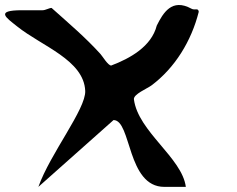

<svg xmlns="http://www.w3.org/2000/svg" viewBox="-66 -730 924 750"><path d="M83.9 0C83.9 0 377.4 -261 377.5 -261C447.8 -261 429.4 0 575.9 0H659.9C645.3 -113.9 473.3 -216 457.1 -342C454.6 -361.8 509.2 -384.1 525.2 -396C617.4 -464.6 681.8 -570.2 710.4 -684C708.2 -700.9 695.8 -688.3 681.9 -696C605.4 -738.1 571.2 -679.8 546.3 -630C525.6 -548.4 442.3 -501.9 368.3 -474C355.9 -474 334.5 -510.2 326.5 -519C267.7 -584 201.2 -640.2 135.5 -699C126.1 -699 111.8 -690 100.6 -690H19.6C-87.4 -690 -41.3 -660.7 0.7 -627C96.5 -550 261.7 -495.8 266.9 -375C270 -304 130.2 -130.3 83.9 0Z"/></svg>

Font: Rocketfuel
Style: Regular
Weight: 400
Designer: Mew Too
Foundry: Cannot Into Space Fonts.
Version: Version 0.27